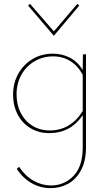

<svg xmlns="http://www.w3.org/2000/svg" viewBox="-20 -689 560 998"><path d="M260 -503 126 -660 136 -669 260 -526 382 -669 392 -660ZM427 -407V76Q427 148 401 196Q375 244 333.5 266.5Q292 289 243 289Q191 289 145.5 263.5Q100 238 67 189L79 178Q111 226 154.5 250.5Q198 275 245 275Q314 275 362 225.5Q410 176 410 77V-90Q346 3 237 3Q181 3 138 -23Q95 -49 71.5 -94.5Q48 -140 48 -197Q48 -258 75.5 -306.5Q103 -355 150 -382.5Q197 -410 254 -410Q303 -410 343.5 -389Q384 -368 410 -325L411 -406ZM410 -112V-300Q385 -347 345.5 -371.5Q306 -396 256 -396Q203 -396 159.5 -370.5Q116 -345 91 -300Q66 -255 66 -198Q66 -144 88 -101.5Q110 -59 149 -35Q188 -11 239 -11Q347 -11 410 -112Z"/></svg>

Font: Ysabeau Infant Thin
Style: Regular
Weight: 200
Designer: Christian Thalmann (Catharsis Fonts)
Version: Version 0.003